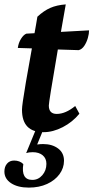

<svg xmlns="http://www.w3.org/2000/svg" viewBox="-46 -589 425 873"><path d="M152 12Q54 12 54 -90Q54 -101 58 -129Q62 -157 71.5 -214Q81 -271 99 -369L35 -371Q38 -394 49.5 -412.5Q61 -431 74 -436L111 -438Q114 -456 117.5 -474.5Q121 -493 124 -513Q153 -540 182.5 -553Q212 -566 253 -569Q241 -499 231 -444L359 -451Q359 -436 353.5 -416.5Q348 -397 337.5 -381Q327 -365 312 -361L217 -364Q195 -236 185.5 -176.5Q176 -117 176 -109Q176 -71 212 -71Q252 -71 296 -107L315 -72Q284 -34 239.5 -11Q195 12 152 12ZM85 264Q35 264 4.5 244Q-26 224 -26 191Q-26 169 -14 155Q-2 141 18 141Q44 141 60 157Q49 229 101 229Q128 229 146.5 207.5Q165 186 165 156Q165 131 148 117Q131 103 103 103Q85 103 73 107L117 0H151L123 68Q137 66 150 66Q191 66 218 86Q245 106 245 142Q245 175 224.5 203Q204 231 168 247.5Q132 264 85 264Z"/></svg>

Font: Petrona
Style: Bold Italic
Weight: 700
Italic angle: -9°
Designer: Ringo R. Seeber
Foundry: Ringo R. Seeber
Version: Version 2.001; ttfautohint (v1.8.3)